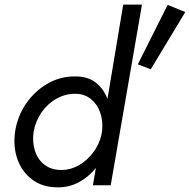

<svg xmlns="http://www.w3.org/2000/svg" viewBox="-20 -800 820 829"><path d="M45 -230Q55 -298 92.5 -352.5Q130 -407 185.5 -439Q241 -471 306 -470Q360 -470 394 -443Q428 -416 444 -373L512 -780H593L458 0H381L394 -75Q364 -37 322 -14Q280 9 230 9Q165 9 120.5 -23.5Q76 -56 56 -110.5Q36 -165 45 -230ZM704 -779 780 -748 631 -501 575 -522ZM125 -230Q119 -186 131 -148.5Q143 -111 172.5 -88.5Q202 -66 246 -66Q284 -66 319.5 -86Q355 -106 381.5 -140.5Q408 -175 418 -218L421 -237Q425 -279 412.5 -314.5Q400 -350 373 -372Q346 -394 308 -395Q264 -396 225 -374.5Q186 -353 159.5 -315Q133 -277 125 -230Z"/></svg>

Font: Von Book
Style: Italic
Weight: 400
Version: Version 4.000; ttfautohint (v1.8.4.7-5d5b)